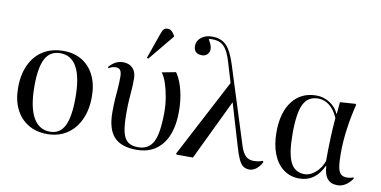

<svg xmlns="http://www.w3.org/2000/svg" viewBox="-75 -997 2430 1226"><g transform="rotate(10 1140.0 -384.0)"><path d="M281 14Q210 14 157.5 -18Q105 -50 76.5 -108Q48 -166 48 -245Q48 -332 78 -395.5Q108 -459 163.5 -493Q219 -527 295 -527Q364 -527 415 -495.5Q466 -464 494 -406.5Q522 -349 522 -270Q522 -184 492 -120Q462 -56 408 -21Q354 14 281 14ZM297 -4Q361 -4 390.5 -62.5Q420 -121 420 -245Q420 -509 276 -509Q210 -509 179.5 -452.5Q149 -396 149 -274Q149 -141 186.5 -72.5Q224 -4 297 -4Z M861 14Q761 14 714.5 -36.5Q668 -87 668 -196Q668 -250 671 -287Q674 -324 676.5 -356Q679 -388 679 -427Q679 -456 670 -469Q661 -482 640 -482Q617 -482 595 -468L590 -475Q630 -522 681 -522Q721 -522 744 -497.5Q767 -473 767 -431Q767 -390 764.5 -358.5Q762 -327 759.5 -291.5Q757 -256 757 -203Q757 -128 767 -84.5Q777 -41 801.5 -22.5Q826 -4 867 -4Q937 -4 966 -61Q995 -118 995 -254Q995 -301 987 -349Q979 -397 965.5 -437.5Q952 -478 934 -501L1023 -518L1028 -513Q1056 -470 1071 -407.5Q1086 -345 1086 -273Q1086 -136 1027 -61Q968 14 861 14ZM834 -572 825 -576 882 -739Q891 -765 899.5 -773.5Q908 -782 924 -782Q938 -782 948.5 -773.5Q959 -765 971 -745V-738Z M1668 -57 1673 -50Q1660 -22 1638 -4.5Q1616 13 1593 13Q1569 13 1552.5 1.5Q1536 -10 1522.5 -39Q1509 -68 1494 -120L1414 -389H1412L1225 0H1121L1114 -5L1379 -510L1344 -627Q1329 -680 1312 -710Q1295 -740 1272.5 -752.5Q1250 -765 1216 -765Q1208 -765 1202.5 -764.5Q1197 -764 1193 -762Q1216 -724 1216 -702Q1216 -681 1202.5 -667Q1189 -653 1169 -653Q1114 -653 1114 -705Q1114 -738 1142 -760Q1170 -782 1211 -782Q1270 -782 1304 -748.5Q1338 -715 1365 -630L1524 -128Q1538 -84 1558 -65Q1578 -46 1610 -46Q1643 -46 1668 -57Z M1916 14Q1857 14 1813 -19Q1769 -52 1745.5 -112Q1722 -172 1722 -253Q1722 -381 1778.5 -454Q1835 -527 1934 -527Q1981 -527 2020.5 -501.5Q2060 -476 2079 -434H2081L2088 -511L2188 -518L2193 -513Q2173 -434 2161.5 -351Q2150 -268 2150 -194Q2150 -136 2155.5 -103.5Q2161 -71 2175 -58Q2189 -45 2214 -45Q2237 -45 2256 -53L2260 -46Q2218 14 2163 14Q2078 14 2073 -94H2070Q2019 14 1916 14ZM1945 -19Q1981 -19 2015.5 -49.5Q2050 -80 2066 -126Q2066 -208 2069 -281Q2072 -354 2077 -406Q2056 -456 2022.5 -483Q1989 -510 1948 -510Q1882 -510 1853.5 -452.5Q1825 -395 1825 -261Q1825 -133 1853 -76Q1881 -19 1945 -19Z"/></g></svg>

Font: Literata 72pt
Style: Regular
Weight: 400
Designer: Latin by Veronika Burian and Jose Scaglione. Greek by Irene Vlachou. Cyrillic by Vera Evstafieva.
Foundry: TypeTogether
Version: Version 3.002